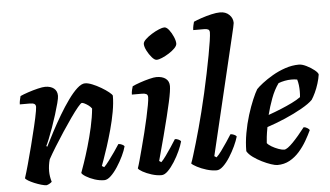

<svg xmlns="http://www.w3.org/2000/svg" viewBox="-54 -889 1683 978"><g transform="rotate(-5 788.0 -400.0)"><path d="M146.5 0Q136 0 119 -5Q102 -10 84.5 -17.2Q67 -24.5 54.2 -32.2Q41.5 -40 39.5 -45Q48 -71 59.8 -113.5Q71.5 -156 84.5 -206.2Q97.5 -256.5 108.5 -303.5Q114 -326 118.2 -346.2Q122.5 -366.5 125 -381.5Q127.5 -396.5 127.5 -402Q127.5 -413.5 119.8 -417.8Q112 -422 97 -422H46Q46 -432.5 48.8 -444.8Q51.5 -457 53.5 -464Q68.5 -471 93.8 -479.5Q119 -488 144 -494Q169 -500 182 -500Q210 -500 226.8 -486.8Q243.5 -473.5 243.5 -448.5Q243.5 -437.5 236.8 -411.8Q230 -386 220 -353.8Q210 -321.5 198.5 -289.5Q187 -257.5 177 -232.8Q167 -208 162 -199L166.5 -195Q183.5 -229.5 205 -270Q226.5 -310.5 250.5 -351Q274.5 -391.5 298.8 -425.2Q323 -459 345.5 -479.5Q368 -500 386 -500Q401.5 -500 423.5 -491Q445.5 -482 467.5 -469Q489.5 -456 505 -443.5Q520.5 -431 522 -425Q522 -388 514 -343.2Q506 -298.5 493.5 -253.2Q481 -208 468.5 -169.2Q456 -130.5 446.5 -104.5Q437 -78.5 435 -73L446.5 -66Q457 -76 472 -96Q487 -116 502.8 -138.5Q518.5 -161 528.5 -177Q538 -177 547.5 -172.2Q557 -167.5 559 -163Q553.5 -142 540.5 -114.5Q527.5 -87 510.2 -60.5Q493 -34 475 -17Q457 0 441.5 0Q417.5 0 392.2 -8.2Q367 -16.5 348.8 -27.8Q330.5 -39 327.5 -47Q332.5 -60 344.5 -94.8Q356.5 -129.5 370.5 -177Q384.5 -224.5 395.8 -275Q407 -325.5 411 -369Q404.5 -378.5 394.5 -385.8Q384.5 -393 375.5 -397.5Q366.5 -402 361.5 -402Q356.5 -402 340.2 -382.5Q324 -363 302 -331.8Q280 -300.5 255.8 -263.8Q231.5 -227 209.8 -191.8Q188 -156.5 173.5 -130Q169.5 -116 167.2 -100.5Q165 -85 165 -70Q165 -56 167.2 -42.2Q169.5 -28.5 173.5 -15Q169.5 -11 162 -6.5Q154.5 -2 146.5 0Z M734 0Q710 0 683.8 -8.2Q657.5 -16.5 638.5 -27.2Q619.5 -38 616.5 -45Q621 -57 628.5 -84.2Q636 -111.5 645.5 -147.5Q655 -183.5 664.8 -222.2Q674.5 -261 682.5 -297.5Q690.5 -334 695.5 -361.5Q700.5 -389 700.5 -402Q700.5 -414 692.5 -418Q684.5 -422 670.5 -422H619Q619 -434 622 -446Q625 -458 627 -464Q641.5 -471 666 -479.5Q690.5 -488 714.5 -494Q738.5 -500 751 -500Q781 -500 798.5 -486.8Q816 -473.5 816 -448.5Q816 -438 813 -417.8Q810 -397.5 803.2 -367Q796.5 -336.5 786.2 -294.5Q776 -252.5 761.5 -197.5Q747 -142.5 728 -73L738.5 -66Q749 -76 763.2 -95.8Q777.5 -115.5 792.5 -138.2Q807.5 -161 817.5 -177Q827 -177 836.2 -172.5Q845.5 -168 848 -163Q842.5 -142 830 -114.5Q817.5 -87 800.8 -60.5Q784 -34 766.8 -17Q749.5 0 734 0ZM760.5 -587.5Q749.8 -587.5 736.2 -603.2Q722.5 -619 712.2 -639.1Q702 -659.3 702 -673.5Q702 -684 715.2 -696.7Q728.5 -709.5 747.8 -721.5Q767 -733.5 785.3 -741Q803.6 -748.5 813 -748.5Q824.7 -748.5 837.1 -732.6Q849.4 -716.7 858.2 -696.1Q867 -675.5 867 -661.5Q867 -650.5 854.6 -637.8Q842.2 -625.1 823.8 -613.5Q805.5 -602 788.3 -594.8Q771.2 -587.5 760.5 -587.5Z M1016 0Q991.5 0 964.5 -8.2Q937.5 -16.5 916.8 -27.5Q896 -38.5 889.5 -46Q895 -59.5 903.2 -86.5Q911.5 -113.5 922 -149Q932.5 -184.5 943.2 -224.2Q954 -264 963.5 -302Q975 -347 986.2 -396.8Q997.5 -446.5 1007.5 -495.2Q1017.5 -544 1025.5 -586.5Q1033.5 -629 1038 -659.8Q1042.5 -690.5 1042.5 -703Q1042.5 -714.5 1035.2 -718.2Q1028 -722 1015.5 -722H959Q959 -733 961.8 -745.2Q964.5 -757.5 966.5 -764Q981.5 -771 1006.8 -779.5Q1032 -788 1058 -794Q1084 -800 1102.5 -800Q1131.5 -800 1149.5 -782.5Q1167.5 -765 1167.5 -740.5Q1167.5 -737.5 1163.2 -718Q1159 -698.5 1153.5 -676.5L1010 -73L1021 -66Q1032 -76 1046.8 -96Q1061.5 -116 1076.5 -138.5Q1091.5 -161 1101.5 -177Q1110.5 -177 1120.2 -172.5Q1130 -168 1132.5 -163Q1126.5 -142 1113.8 -114.5Q1101 -87 1084.2 -60.5Q1067.5 -34 1049.5 -17Q1031.5 0 1016 0Z M1326.5 0Q1315.5 0 1294.2 -7Q1273 -14 1248.8 -26Q1224.5 -38 1204 -53Q1183.5 -68 1174.5 -84Q1174.5 -128.5 1183 -176Q1191.5 -223.5 1205 -266.8Q1218.5 -310 1232.8 -343.5Q1247 -377 1257.5 -394Q1267.5 -405 1290 -422.5Q1312.5 -440 1343.2 -458Q1374 -476 1409.2 -488Q1444.5 -500 1480 -500Q1496 -500 1518.2 -489Q1540.5 -478 1557.8 -464Q1575 -450 1576 -441Q1573 -420 1565.5 -395.8Q1558 -371.5 1548 -350.2Q1538 -329 1529 -315.5Q1511 -297 1471.8 -274.8Q1432.5 -252.5 1384.8 -232Q1337 -211.5 1292.5 -197Q1286.5 -164 1284.8 -147.8Q1283 -131.5 1282 -116Q1288.5 -107 1304.5 -97.5Q1320.5 -88 1338.5 -81.5Q1356.5 -75 1367.5 -75Q1375.5 -75 1387 -83.2Q1398.5 -91.5 1413 -106.2Q1427.5 -121 1443.5 -139.8Q1459.5 -158.5 1476 -180Q1485 -180 1494.5 -174Q1504 -168 1506 -163Q1494.5 -138 1478 -109.5Q1461.5 -81 1439.5 -56Q1417.5 -31 1389.5 -15.5Q1361.5 0 1326.5 0ZM1304 -258Q1338 -270 1369 -282.8Q1400 -295.5 1426.5 -308.5Q1453 -321.5 1471 -334.5Q1472 -342.5 1472.2 -350Q1472.5 -357.5 1472.5 -365Q1472.5 -381 1470.5 -396.8Q1468.5 -412.5 1464.5 -425Q1457 -426.5 1449.8 -427Q1442.5 -427.5 1434.5 -427.5Q1418 -427.5 1401 -424.2Q1384 -421 1368.5 -415Q1345.5 -383 1330 -341.2Q1314.5 -299.5 1304 -258Z"/></g></svg>

Font: Texturina Medium
Style: Italic
Weight: 500
Italic angle: -11°
Designer: Guillermo Torres Carreño
Foundry: Omnibus-Type
Version: Version 1.002